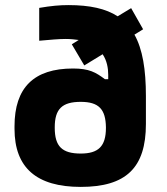

<svg xmlns="http://www.w3.org/2000/svg" viewBox="-20 -725 657 754"><path d="M37 -229V-219C37 -66 124 9 297 9C475 9 553 -66 553 -238V-348C553 -452 540 -532 508 -589L542 -610L495 -693L442 -661C396 -691 333 -705 249 -705C214 -705 181 -702 134 -694V-565C178 -569 212 -572 238 -572C257 -572 274 -570 289 -568L262 -551L311 -468L383 -512C400 -487 405 -457 405 -431V-414H392C356 -441 330 -456 267 -456C113 -456 37 -381 37 -229ZM195 -223V-225C195 -297 224 -325 297 -325C368 -325 395 -296 396 -225V-223C396 -150 366 -122 297 -122C224 -122 195 -150 195 -223Z"/></svg>

Font: LT Wave Text Black
Style: Regular
Weight: 900
Designer: Daniel Lyons
Version: Version 2.5 (Glyphs App)